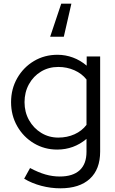

<svg xmlns="http://www.w3.org/2000/svg" viewBox="-20 -807 625 1041"><path d="M307 214Q255 214 204 200.5Q153 187 111 162L143 104Q188 128 226.5 139Q265 150 304 150Q375 150 412 116Q449 82 449 16V-54Q380 4 290 4Q221 4 164 -30Q107 -64 73.5 -122.5Q40 -181 40 -253Q40 -325 73.5 -383.5Q107 -442 164 -476Q221 -510 292 -510Q335 -510 375.5 -495Q416 -480 450 -451V-501H523V15Q523 111 467 162.5Q411 214 307 214ZM296 -61Q344 -61 384 -79Q424 -97 449 -130V-376Q424 -408 383.5 -426Q343 -444 296 -444Q244 -444 202.5 -419Q161 -394 137 -350.5Q113 -307 113 -253Q113 -199 137.5 -155.5Q162 -112 203.5 -86.5Q245 -61 296 -61ZM367 -787 326 -608H252L312 -787Z"/></svg>

Font: Red Hat Display Variable
Style: Regular
Weight: 400
Designer: Pentagram, MCKL
Foundry: Pentagram, MCKL
Version: Version 1.021